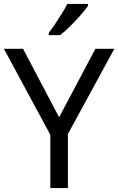

<svg xmlns="http://www.w3.org/2000/svg" viewBox="-20 -964 606 984"><path d="M283 -363 469 -714H566L328 -277V0H238V-273L0 -714H98ZM431 -934Q419 -916 394 -887.5Q369 -859 340.5 -830.5Q312 -802 288 -784H230V-796Q245 -815 262.5 -841Q280 -867 297 -894.5Q314 -922 325 -944H431Z"/></svg>

Font: Noto Sans NKo
Style: Regular
Weight: 400
Designer: Monotype Design Team
Foundry: Monotype Imaging Inc.
Version: Version 2.003; ttfautohint (v1.8.4.7-5d5b)